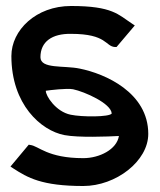

<svg xmlns="http://www.w3.org/2000/svg" viewBox="-20 -610 533 641"><path d="M15 -54 24 -48C72 -17 119 11 258 11C367 11 475 -72 475 -163C475 -301 331 -364 246 -381C194 -392 115 -379 115 -419C115 -471 154 -498 217 -497C338 -497 331 -455 364 -453H369L430 -525L421 -531C375 -561 356 -590 217 -590C100 -590 18 -509 18 -423C18 -261 117 -174 195 -159C242 -150 341 -154 377 -156C370 -111 312 -82 258 -82C138 -82 109 -123 81 -126L76 -127ZM133 -307C146 -309 203 -316 224 -312C262 -304 351 -265 353 -231C345 -219 254 -219 216 -227C166 -237 132 -291 133 -307Z"/></svg>

Font: Charger Pro
Style: ExBd
Weight: 400
Designer: Jasper
Foundry: Cannot Into Space Fonts
Version: Version 1.09